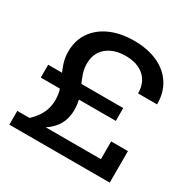

<svg xmlns="http://www.w3.org/2000/svg" viewBox="-164 -895 1040 1050"><g transform="rotate(30 355.5 -369.5)"><path d="M101 -83Q128 -108 145.5 -133.5Q163 -159 171 -186Q179 -213 179 -244Q179 -280 168 -311Q157 -342 143 -372.5Q129 -403 118 -436Q107 -469 107 -508Q107 -578 142.5 -630Q178 -682 242 -710.5Q306 -739 390 -739Q478 -739 541.5 -709.5Q605 -680 639 -626Q673 -572 672 -500H552Q552 -568 509.5 -606Q467 -644 391 -644Q343 -644 306 -627Q269 -610 248.5 -578.5Q228 -547 228 -502Q228 -470 238 -440Q248 -410 262 -380.5Q276 -351 286 -318.5Q296 -286 296 -248Q296 -215 286.5 -184.5Q277 -154 253 -126Q229 -98 185 -73ZM28 0V-87H556V-199H662V0ZM48 -309V-390H522V-309Z"/></g></svg>

Font: Mona Sans Expanded Medium
Style: Regular
Weight: 500
Width: 7
Designer: Deni Anggara
Foundry: GitHub
Version: Version 2.000